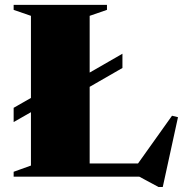

<svg xmlns="http://www.w3.org/2000/svg" viewBox="-20 -725 754 788"><path d="M173.5 -302.5 36 -224V-282.5L173.5 -361L273 -384L482.5 -504.5V-446L273 -325.5ZM648 42.5H630.5L551.5 0H223V-54H601L530 -31L686 -250L710.5 -244ZM348 -660V0H36V-20L107 -45.5V-660L36 -684.5V-705H419V-684.5Z"/></svg>

Font: Newsreader 60pt ExtraBold
Style: Regular
Weight: 800
Designer: Hugues Gentile
Foundry: Production Type
Version: Version 1.003